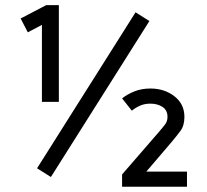

<svg xmlns="http://www.w3.org/2000/svg" viewBox="-20 -711 789 731"><path d="M204.1 -323.2H139.6V-616.2L85.9 -587.9L58.6 -640.6L155.8 -691.4H204.1ZM496.1 -664.1 548.8 -630.9 173.8 -37.1 121.1 -70.3ZM552.7 -374Q606 -374 644 -344.5Q682.1 -314.9 682.1 -266.1Q682.1 -232.9 667.2 -212.9Q652.3 -192.9 634.3 -171.4L537.1 -57.6H691.9V0H444.8V-46.9L584.5 -208Q600.1 -226.1 608.9 -237.8Q617.7 -249.5 617.7 -266.1Q617.7 -291.5 598.6 -304Q579.6 -316.4 552.7 -316.4Q530.3 -316.4 512.9 -308.6Q495.6 -300.8 481.9 -289.6L444.8 -336.4Q464.4 -352.1 491.7 -363Q519 -374 552.7 -374Z"/></svg>

Font: Gidole
Style: Regular
Weight: 400
Version: Version 2.100; ttfautohint (v1.8.4.7-5d5b)